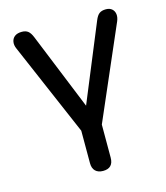

<svg xmlns="http://www.w3.org/2000/svg" viewBox="-104 -574 728 842"><g transform="rotate(-15 260.0 -153.0)"><path d="M213.3 139.6V-8L32 -429.3Q24.2 -446.5 26.8 -461.5Q29.4 -476.6 41.1 -485.5Q52.9 -494.4 73.5 -494.4Q90.9 -494.4 101.6 -486Q112.2 -477.6 120.6 -456.7L275.8 -74.5H248L405.8 -457.3Q414.2 -478.2 425.1 -486.3Q436.1 -494.4 455.1 -494.4Q472.3 -494.4 482.6 -485.3Q492.9 -476.2 494.7 -461.5Q496.4 -446.8 489.3 -430.3L307.3 -10.5V139.6Q307.3 163.1 295.6 175.2Q283.8 187.3 260.6 187.3Q238.1 187.3 225.7 175Q213.3 162.7 213.3 139.6Z"/></g></svg>

Font: SN Pro Thin
Style: Regular
Weight: 200
Designer: Tobias Whetton
Foundry: Supernotes
Version: Version 1.003;Glyphs 3.3 (3324)